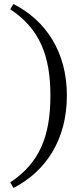

<svg xmlns="http://www.w3.org/2000/svg" viewBox="-20 -750 396 956"><path d="M313 -274C313 -492 208 -648 47 -730L31 -704C177 -607 231 -473 231 -274C231 -73 177 62 31 158L47 186C208 103 313 -54 313 -274Z"/></svg>

Font: Libertinus Math
Style: Regular
Weight: 400
Designer: Philipp H. Poll, Khaled Hosny
Foundry: Caleb Maclennan
Version: Version 7.050;RELEASE